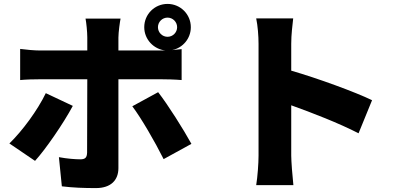

<svg xmlns="http://www.w3.org/2000/svg" viewBox="-20 -895 2040 981"><path d="M787 -756C787 -783 809 -805 836 -805C863 -805 885 -783 885 -756C885 -729 863 -707 836 -707C809 -707 787 -729 787 -756ZM352 -354 214 -419C172 -332 95 -227 28 -162L159 -73C212 -131 304 -264 352 -354ZM788 -424 656 -352C702 -291 771 -172 816 -82L958 -160C918 -233 838 -360 788 -424ZM83 -645V-486C112 -489 156 -490 186 -490H426L425 -115C424 -89 415 -81 390 -81C366 -81 323 -84 281 -92L296 57C352 64 410 66 470 66C547 66 585 25 585 -36V-490H801C830 -490 874 -489 908 -486V-644L859 -639C914 -650 955 -698 955 -756C955 -822 902 -875 836 -875C770 -875 717 -822 717 -756C717 -694 765 -643 826 -637H800H585V-703C585 -730 593 -786 596 -800H417C421 -781 426 -732 426 -704V-637H186C155 -637 114 -641 83 -645Z M1301 -100C1301 -59 1296 8 1289 51H1479C1474 6 1468 -73 1468 -100V-357C1574 -319 1711 -266 1812 -214L1881 -383C1797 -424 1603 -495 1468 -534V-671C1468 -719 1474 -763 1478 -801H1289C1297 -763 1301 -711 1301 -671C1301 -586 1301 -188 1301 -100Z"/></svg>

Font: Noto Sans TC Black
Style: Regular
Weight: 900
Designer: Ryoko NISHIZUKA 西塚涼子 (kana, bopomofo & ideographs); Paul D. Hunt (Latin, Greek & Cyrillic); Sandoll Communications 산돌커뮤니
Foundry: Adobe
Version: Version 2.004;hotconv 1.0.118;makeotfexe 2.5.65603